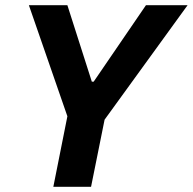

<svg xmlns="http://www.w3.org/2000/svg" viewBox="-20 -718 741 738"><path d="M330 0H185L239 -271L91 -698H239L333 -404H340L541 -698H701L382 -258Z"/></svg>

Font: IBM Plex Sans Var
Style: Italic
Weight: 400
Italic angle: -11.31°
Designer: Mike Abbink, Paul van der Laan, Pieter van Rosmalen
Foundry: Bold Monday
Version: Version 1.001